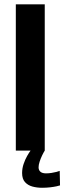

<svg xmlns="http://www.w3.org/2000/svg" viewBox="-20 -695 297 886"><path d="M53 0H186.5V-675H53ZM174 171.5Q193.5 171.5 210.8 169.5Q228 167.5 240.5 164.8Q253 162 257 160.5L255.5 93.5Q251.5 95.5 241 98.2Q230.5 101 217.5 103Q204.5 105 192.5 105Q175 105 166.5 97.5Q158 90 158 77Q158 66 162.8 51.2Q167.5 36.5 174.5 22Q181.5 7.5 186.5 0H121Q114.5 8.5 105.2 24.8Q96 41 89 61.5Q82 82 82 103.5Q82 130.5 95.2 145.2Q108.5 160 129.5 165.8Q150.5 171.5 174 171.5Z"/></svg>

Font: Anybody SemiCondensed SemiBold
Style: Regular
Weight: 600
Width: 4
Version: Version 1.113;gftools[0.9.25]